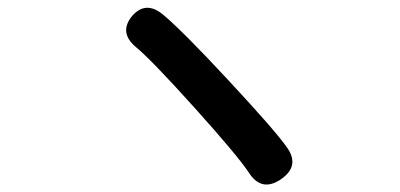

<svg xmlns="http://www.w3.org/2000/svg" viewBox="-20 -599 1040 499"><path d="M710 -133Q660 -99 627 -150Q598 -194 486 -318.5Q374 -443 334 -476Q288 -514 323 -557Q359 -599 405 -560Q456 -517 573 -391Q694 -261 725 -217Q761 -168 710 -133Z"/></svg>

Font: Resource Han Rounded KR Medium
Style: Regular
Weight: 500
Designer: Cyano Hao (round all glyphs); Ryoko NISHIZUKA 西塚涼子 (kana, bopomofo & ideographs); Paul D. Hunt (Latin, Greek & Cyrillic)
Foundry: Cyano Hao
Version: 0.990